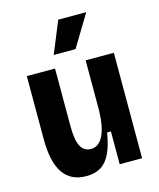

<svg xmlns="http://www.w3.org/2000/svg" viewBox="-114 -832 768 927"><g transform="rotate(-15 269.5 -368.5)"><path d="M203 14Q126 14 87.5 -41.5Q49 -97 49 -213V-527H190V-238Q190 -170 206.5 -138.5Q223 -107 257 -107Q278 -107 293.5 -118.5Q309 -130 320 -152.5Q331 -175 336.5 -206Q342 -237 343 -277V-527H484V-220V0H372V-164H353Q343 -101 324 -61.5Q305 -22 275.5 -4Q246 14 203 14ZM310 -592H201L266 -751H406Z"/></g></svg>

Font: Bricolage Grotesque 24pt SemiCondensed
Style: Bold
Weight: 700
Width: 4
Designer: Mathieu Triay
Foundry: Atelier Triay
Version: Version 1.001;gftools[0.9.33.dev8+g029e19f]